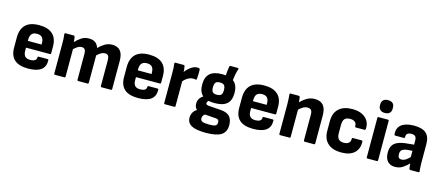

<svg xmlns="http://www.w3.org/2000/svg" viewBox="-57 -1365 5089 2213"><g transform="rotate(15 2487.0 -258.0)"><path d="M259 11Q149 11 95.5 -37Q42 -85 42 -181V-302Q42 -402 95.5 -454Q149 -506 257 -506Q363 -506 417.5 -456Q472 -406 472 -308V-229Q472 -216 459 -216H175V-179Q175 -135 194.5 -113.5Q214 -92 258 -92Q292 -92 311.5 -104Q331 -116 331 -141Q331 -153 344 -153H450Q461 -153 461 -141Q463 -64 412.5 -26.5Q362 11 259 11ZM175 -297H339V-310Q339 -358 319.5 -380.5Q300 -403 258 -403Q215 -403 195 -380.5Q175 -358 175 -310Z M579 0Q567 0 567 -13V-367Q567 -399 566 -427.5Q565 -456 561 -480Q559 -494 574 -494H670Q680 -494 683 -484Q685 -471 687.5 -455Q690 -439 691 -421Q725 -457 762 -481.5Q799 -506 850 -506Q899 -506 927 -485Q955 -464 967 -424Q1001 -459 1040.5 -482.5Q1080 -506 1128 -506Q1193 -506 1225.5 -467Q1258 -428 1258 -348V-13Q1258 0 1246 0H1135Q1123 0 1123 -13V-321Q1123 -355 1111 -372Q1099 -389 1072 -389Q1049 -389 1027 -376Q1005 -363 979 -339V-13Q979 0 967 0H857Q844 0 844 -13V-321Q844 -355 832.5 -372Q821 -389 793 -389Q771 -389 749 -376Q727 -363 702 -339V-13Q702 0 690 0Z M1571 11Q1461 11 1407.5 -37Q1354 -85 1354 -181V-302Q1354 -402 1407.5 -454Q1461 -506 1569 -506Q1675 -506 1729.5 -456Q1784 -406 1784 -308V-229Q1784 -216 1771 -216H1487V-179Q1487 -135 1506.5 -113.5Q1526 -92 1570 -92Q1604 -92 1623.5 -104Q1643 -116 1643 -141Q1643 -153 1656 -153H1762Q1773 -153 1773 -141Q1775 -64 1724.5 -26.5Q1674 11 1571 11ZM1487 -297H1651V-310Q1651 -358 1631.5 -380.5Q1612 -403 1570 -403Q1527 -403 1507 -380.5Q1487 -358 1487 -310Z M1891 0Q1879 0 1879 -13V-369Q1879 -399 1878 -427.5Q1877 -456 1873 -481Q1872 -494 1885 -494H1982Q1992 -494 1995 -484Q1998 -466 2000.5 -444Q2003 -422 2003 -403L2014 -349V-13Q2014 0 2002 0ZM2004 -294 1996 -407Q2015 -434 2039.5 -457Q2064 -480 2089.5 -493Q2115 -506 2139 -506Q2155 -506 2165 -503Q2174 -499 2174 -487Q2175 -463 2174.5 -433.5Q2174 -404 2171 -377Q2170 -364 2157 -367Q2152 -368 2143.5 -369Q2135 -370 2126 -370Q2106 -370 2084.5 -361Q2063 -352 2042.5 -335.5Q2022 -319 2004 -294Z M2429 196Q2310 196 2257 166Q2204 136 2204 75Q2204 38 2222 8.5Q2240 -21 2281 -41L2382 -12Q2359 -3 2348.5 12Q2338 27 2338 46Q2338 73 2360 83.5Q2382 94 2436 94Q2497 95 2517 84Q2537 73 2537 45Q2537 24 2527.5 14.5Q2518 5 2494 4L2329 -8Q2287 -11 2261.5 -35Q2236 -59 2236 -102Q2236 -135 2252 -161Q2268 -187 2305 -208L2385 -177Q2366 -170 2357.5 -159Q2349 -148 2349 -137Q2349 -126 2357.5 -120.5Q2366 -115 2387 -113L2531 -103Q2605 -97 2637 -61.5Q2669 -26 2669 43Q2669 123 2612.5 159.5Q2556 196 2429 196ZM2439 -161Q2339 -161 2292.5 -203Q2246 -245 2246 -332Q2246 -420 2293 -463Q2340 -506 2439 -506Q2538 -506 2585 -463Q2632 -420 2632 -332Q2632 -244 2585 -202.5Q2538 -161 2439 -161ZM2439 -261Q2476 -261 2490.5 -277Q2505 -293 2505 -333Q2505 -373 2490.5 -390Q2476 -407 2439 -407Q2402 -407 2388 -390Q2374 -373 2374 -333Q2374 -294 2388 -277.5Q2402 -261 2439 -261ZM2572 -453 2481 -487Q2482 -523 2486 -555.5Q2490 -588 2494 -610Q2496 -622 2505 -622H2592Q2606 -622 2603 -609Q2591 -573 2584 -535.5Q2577 -498 2572 -453Z M2945 11Q2835 11 2781.5 -37Q2728 -85 2728 -181V-302Q2728 -402 2781.5 -454Q2835 -506 2943 -506Q3049 -506 3103.5 -456Q3158 -406 3158 -308V-229Q3158 -216 3145 -216H2861V-179Q2861 -135 2880.5 -113.5Q2900 -92 2944 -92Q2978 -92 2997.5 -104Q3017 -116 3017 -141Q3017 -153 3030 -153H3136Q3147 -153 3147 -141Q3149 -64 3098.5 -26.5Q3048 11 2945 11ZM2861 -297H3025V-310Q3025 -358 3005.5 -380.5Q2986 -403 2944 -403Q2901 -403 2881 -380.5Q2861 -358 2861 -310Z M3559 0Q3546 0 3546 -13V-321Q3546 -356 3533 -372.5Q3520 -389 3489 -389Q3460 -389 3431 -371Q3402 -353 3373 -322L3362 -407Q3388 -434 3415 -456.5Q3442 -479 3474.5 -492.5Q3507 -506 3546 -506Q3613 -506 3647 -467Q3681 -428 3681 -347V-13Q3681 0 3669 0ZM3265 0Q3253 0 3253 -13V-367Q3253 -398 3251 -428Q3249 -458 3247 -480Q3245 -494 3259 -494H3356Q3366 -494 3369 -484Q3372 -468 3374.5 -444Q3377 -420 3378 -400L3388 -355V-13Q3388 0 3376 0Z M3995 11Q3891 11 3834 -41Q3777 -93 3777 -190V-305Q3777 -402 3833.5 -454Q3890 -506 3995 -506Q4064 -506 4111 -482.5Q4158 -459 4181.5 -419Q4205 -379 4201 -328Q4200 -311 4187 -311H4086Q4074 -311 4074 -324Q4075 -357 4054.5 -373.5Q4034 -390 3997 -390Q3953 -390 3932.5 -368Q3912 -346 3912 -293V-202Q3912 -150 3932.5 -127.5Q3953 -105 3996 -105Q4035 -105 4054.5 -122.5Q4074 -140 4073 -171Q4073 -185 4085 -185H4187Q4199 -185 4200 -172Q4203 -87 4151 -38Q4099 11 3995 11Z M4308 0Q4296 0 4296 -13V-482Q4296 -494 4308 -494H4419Q4431 -494 4431 -482V-13Q4431 0 4419 0ZM4363 -559Q4328 -559 4308 -577.5Q4288 -596 4288 -626V-644Q4288 -676 4308 -694Q4328 -712 4363 -712Q4401 -712 4420 -694Q4439 -676 4439 -644V-626Q4439 -596 4420 -577.5Q4401 -559 4363 -559Z M4818 0Q4808 0 4805 -12Q4803 -25 4800 -48Q4797 -71 4796 -93L4785 -129V-339Q4785 -376 4771.5 -391Q4758 -406 4724 -406Q4659 -406 4662 -351Q4663 -338 4651 -338H4549Q4537 -338 4536 -354Q4530 -427 4580 -466Q4630 -505 4729 -506Q4828 -506 4874 -465Q4920 -424 4920 -334V-127Q4920 -93 4921.5 -65.5Q4923 -38 4926 -14Q4928 0 4914 0ZM4636 11Q4578 11 4546.5 -25Q4515 -61 4515 -128Q4515 -178 4533.5 -210.5Q4552 -243 4595 -261.5Q4638 -280 4709 -286L4798 -295V-221L4728 -216Q4681 -210 4662.5 -194Q4644 -178 4644 -144Q4644 -116 4654.5 -103Q4665 -90 4688 -90Q4714 -90 4740.5 -107Q4767 -124 4802 -164L4811 -86Q4769 -41 4729 -15Q4689 11 4636 11Z"/></g></svg>

Font: Sofia Sans Semi Condensed ExtraBold
Style: Regular
Weight: 800
Designer: Botio Nikoltchev, Ani Petrova
Foundry: lettersoup
Version: Version 4.100